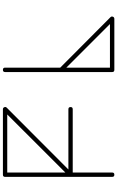

<svg xmlns="http://www.w3.org/2000/svg" viewBox="237 -1028 806 1320"><g transform="rotate(-90 640.0 -368.0)"><path d="M84 0C84 10.3 88.9 15.1 98.6 15.1C108.9 15.1 113.8 10.3 113.8 0V-271H548.8C559.1 -271 564 -275.9 564 -285.6C564 -295.9 559.1 -300.8 548.8 -300.8H134.8L560.1 -725.1C563 -728 564.5 -731.4 564.5 -734.9C564.5 -737.3 564 -739.3 563 -741.7C560.1 -748 555.2 -751 548.8 -751H99.1C88.9 -751 84 -746.1 84 -735.8ZM804.7 0C804.7 10.3 809.6 15.1 819.8 15.1H1170.9C1177.7 14.6 1182.6 11.7 1185.1 5.4C1186 2.9 1186.5 1 1186.5 -1C1186.5 -4.9 1185.1 -8.3 1182.1 -11.2L835 -356.9V-735.8C835 -746.1 830.1 -751 819.8 -751C809.6 -751 804.7 -746.1 804.7 -735.8ZM113.8 -721.2H513.2L113.8 -321.8ZM835 -314.9 1134.8 -15.1H835Z"/></g></svg>

Font: Nemoy
Style: Light
Weight: 300
Designer: BSozoo
Foundry: BSozoo
Version: Version 001.000